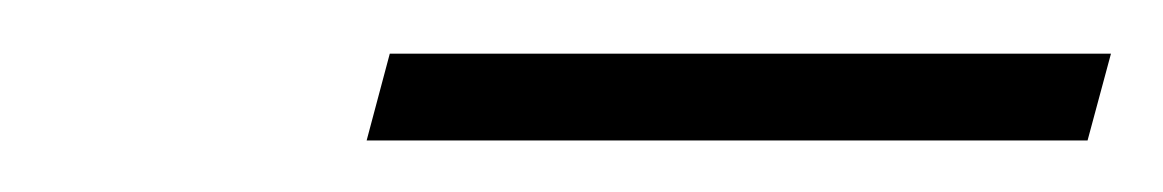

<svg xmlns="http://www.w3.org/2000/svg" viewBox="-20 -601 442 73"><path d="M119.4 -547.6 128.2 -580.6H402.4L393.5 -547.6Z"/></svg>

Font: Playfair 5pt SemiExpanded Light 12pt
Style: Italic
Weight: 300
Italic angle: -15.6°
Version: Version 2.000;gftools[0.9.28]